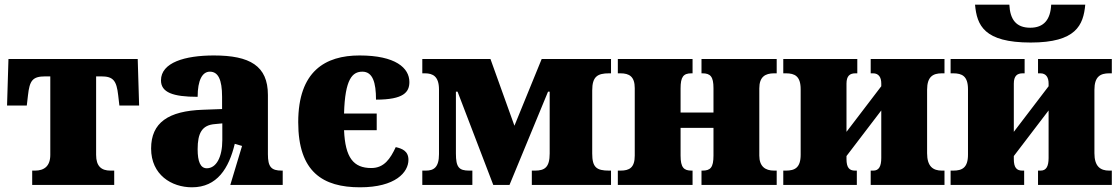

<svg xmlns="http://www.w3.org/2000/svg" viewBox="-20 -787 4764 817"><path d="M466 0V-61H450C411 -61 389 -80 389 -128V-462H411C462 -462 476 -444 483 -381L488 -338H572L566 -536H16L10 -338H94L99 -381C106 -444 118 -462 173 -462H194V-128C194 -80 168 -61 129 -61H117V0Z M797 10C904 10 954 -71 979 -175L1010 -166L960 0H1183V-61H1179C1134 -61 1120 -77 1120 -131V-383C1120 -507 1043 -551 890 -551C767 -551 665 -521 665 -445C665 -394 715 -375 821 -375C821 -446 841 -482 873 -482C908 -482 925 -449 925 -375V-323L844 -320C696 -315 623 -265 623 -155C623 -43 710 10 797 10ZM860 -71C833 -71 821 -99 821 -152C821 -220 839 -255 895 -259L926 -262V-191C926 -118 900 -71 860 -71Z M1512 10C1663 10 1718 -54 1718 -107C1718 -145 1690 -155 1664 -161C1641 -112 1615 -72 1560 -72C1484 -72 1449 -116 1444 -233H1583V-304H1444C1448 -452 1480 -482 1522 -482C1566 -482 1580 -436 1580 -363C1698 -363 1722 -395 1722 -438C1722 -498 1663 -551 1510 -551C1364 -551 1249 -484 1249 -267C1249 -55 1354 10 1512 10Z M1990 0V-61H1977C1933 -61 1920 -75 1920 -134V-397H1927L2079 0H2148L2312 -397H2319V-134C2319 -75 2298 -61 2256 -61H2243V0H2580V-61H2572C2518 -61 2500 -75 2500 -134V-402C2500 -461 2522 -475 2572 -475H2580V-536H2285L2169 -252L2067 -536H1777V-475H1788C1822 -475 1848 -462 1848 -406V-131C1848 -75 1826 -61 1792 -61H1777V0Z M2927 0V-61H2923C2890 -61 2876 -74 2876 -125V-243H3016V-125C3016 -74 3003 -61 2969 -61H2965V0H3285V-61H3274C3236 -61 3211 -79 3211 -125V-411C3211 -460 3236 -475 3274 -475H3285V-536H2965V-475H2969C3003 -475 3016 -461 3016 -412V-308H2876V-411C2876 -460 2888 -475 2922 -475H2927V-536H2609V-475H2620C2658 -475 2681 -461 2681 -412V-125C2681 -74 2659 -61 2620 -61H2609V0Z M3626 0V-61H3618C3594 -61 3582 -74 3582 -110V-123L3730 -317V-115C3730 -79 3720 -61 3696 -61H3685V0H3999V-61H3988C3950 -61 3925 -79 3925 -135V-405C3925 -461 3950 -475 3988 -475H3999V-536H3685V-475H3695C3719 -475 3730 -458 3730 -432V-420L3582 -226V-431C3582 -464 3596 -475 3620 -475H3628V-536H3313V-475H3324C3362 -475 3387 -463 3387 -407V-129C3387 -73 3362 -61 3324 -61H3313V0Z M4366 -606C4559 -606 4590 -680 4598 -767H4453C4450 -704 4422 -669 4364 -669C4304 -669 4278 -704 4275 -767H4129C4137 -680 4166 -606 4366 -606ZM4338 0V-61H4330C4306 -61 4294 -74 4294 -110V-123L4442 -317V-115C4442 -79 4432 -61 4408 -61H4397V0H4711V-61H4700C4662 -61 4637 -79 4637 -135V-405C4637 -461 4662 -475 4700 -475H4711V-536H4397V-475H4407C4431 -475 4442 -458 4442 -432V-420L4294 -226V-431C4294 -464 4308 -475 4332 -475H4340V-536H4025V-475H4036C4074 -475 4099 -463 4099 -407V-129C4099 -73 4074 -61 4036 -61H4025V0Z"/></svg>

Font: UArctic Serif Black
Style: Regular
Weight: 900
Designer: Customization by Puisto advertising & original work Monotype Design Team
Foundry: Monotype Imaging Inc.
Version: Version 2.004